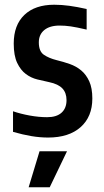

<svg xmlns="http://www.w3.org/2000/svg" viewBox="-20 -571 438 811"><path d="M147 68H263L190 220H101ZM183 10Q149 10 113 4Q77 -2 35 -14V-101Q67 -90 105.5 -83Q144 -76 179 -76Q219 -76 240 -95Q261 -114 261 -148Q261 -179 243.5 -197.5Q226 -216 188 -224Q164 -229 137.5 -235.5Q111 -242 89 -258.5Q67 -275 52.5 -305.5Q38 -336 38 -387Q38 -465 83 -508Q128 -551 209 -551Q240 -551 273 -546.5Q306 -542 346 -533V-446Q303 -456 279 -459.5Q255 -463 232 -463Q190 -463 167 -444Q144 -425 144 -392Q144 -354 165.5 -339.5Q187 -325 219 -317Q248 -310 275 -300.5Q302 -291 323 -273.5Q344 -256 357 -227.5Q370 -199 370 -155Q370 -78 320.5 -34Q271 10 183 10Z"/></svg>

Font: Encode Sans Compressed
Style: SemiBold
Weight: 600
Designer: Pablo Impallari, Andres Torresi
Foundry: Pablo Impallari, Andres Torresi
Version: Version 1.000; ttfautohint (v1.00) -l 8 -r 50 -G 200 -x 14 -